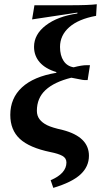

<svg xmlns="http://www.w3.org/2000/svg" viewBox="-20 -719 489 920"><path d="M406.2 27.3Q406.2 79.6 365.2 117.2Q324.2 154.8 235.4 181.2L222.7 144.5Q298.3 112.3 298.3 59.6Q298.3 38.6 278.8 27.8Q259.3 17.1 222.2 9.8Q120.6 -11.2 75 -53.7Q29.3 -96.2 29.3 -168.5Q29.3 -248.5 85.2 -300.3Q141.1 -352.1 249.5 -370.1L250.5 -373.5Q197.8 -389.2 170.4 -420.4Q143.1 -451.7 143.1 -494.6Q143.1 -554.2 199.5 -597.4Q255.9 -640.6 350.6 -654.3L351.1 -658.7L133.8 -626L145 -693.8H312.5Q406.2 -693.8 443.8 -698.7L440.4 -643.1Q356.4 -627.9 312 -588.9Q267.6 -549.8 267.6 -494.1Q267.6 -453.1 284.7 -427.2Q301.8 -401.4 333 -396.5Q371.6 -406.7 395.5 -406.7H411.1L399.9 -335.4H384.3Q377.9 -335.4 357.4 -339.8L321.8 -346.7Q239.7 -326.2 198.2 -287.6Q156.7 -249 156.7 -188Q156.7 -164.6 169.4 -147.7Q182.1 -130.9 205.8 -119.1Q229.5 -107.4 280.3 -96.2Q406.2 -63.5 406.2 27.3Z"/></svg>

Font: Liberation Serif
Style: Bold Italic
Weight: 700
Italic angle: -16.333°
Designer: Steve Matteson
Foundry: Ascender Corporation
Version: Version 2.1.5